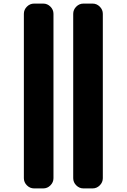

<svg xmlns="http://www.w3.org/2000/svg" viewBox="-20 -830 706 1070"><path d="M496 -810Q519 -810 536 -793Q553 -776 553 -753V163Q553 186 536 203Q519 220 496 220H445Q422 220 405 203Q388 186 388 163V-753Q388 -776 405 -793Q422 -810 445 -810ZM221 -810Q244 -810 261 -793Q278 -776 278 -753V163Q278 186 261 203Q244 220 221 220H170Q147 220 130 203Q113 186 113 163V-753Q113 -776 130 -793Q147 -810 170 -810Z"/></svg>

Font: Rounded Mplus 1c Black
Style: Regular
Weight: 900
Version: Version 1.059.20150529